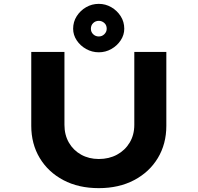

<svg xmlns="http://www.w3.org/2000/svg" viewBox="-20 -969 1024 995"><path d="M492 6Q387 6 308.5 -35.5Q230 -77 186 -150Q142 -223 142 -317V-700H314V-322Q314 -270 337 -230Q360 -190 400.5 -167.5Q441 -145 492 -145Q545 -145 586.5 -167.5Q628 -190 652 -230Q676 -270 676 -322V-700H842V-317Q842 -223 798 -150Q754 -77 675 -35.5Q596 6 492 6ZM492 -698Q457 -698 426.5 -715Q396 -732 377.5 -760Q359 -788 359 -820Q359 -856 377.5 -885Q396 -914 426 -931.5Q456 -949 492 -949Q527 -949 557 -931.5Q587 -914 605.5 -885Q624 -856 624 -820Q624 -788 605.5 -760Q587 -732 557 -715Q527 -698 492 -698ZM492 -780Q509 -780 521 -792Q533 -804 533 -820Q533 -839 520.5 -850Q508 -861 492 -861Q475 -861 463 -849.5Q451 -838 451 -820Q451 -803 463 -791.5Q475 -780 492 -780Z"/></svg>

Font: Lexend Peta
Style: Bold
Weight: 700
Designer: Bonnie Shaver-Troup, Thomas Jockin
Foundry: Lexend
Version: Version 1.007